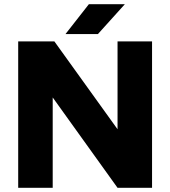

<svg xmlns="http://www.w3.org/2000/svg" viewBox="-20 -898 813 918"><path d="M67 -700H240L542 -280V-700H707V0H542L232 -432V0H67ZM405 -878H577L448 -735H293Z"/></svg>

Font: Oak Sans ExtraBold
Style: Regular
Weight: 800
Designer: Erik Kennedy, Walven
Foundry: Erik Kennedy, Walven
Version: Version 1.000